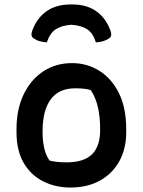

<svg xmlns="http://www.w3.org/2000/svg" viewBox="-20 -830 640 861"><path d="M300 -719Q257 -716 230.5 -699Q204 -682 190 -640Q174 -641 159 -645Q144 -649 131 -658Q116 -667 124 -691Q145 -749 188.5 -779.5Q232 -810 296 -810H304Q369 -810 412 -779.5Q455 -749 476 -691Q484 -667 469 -658Q456 -649 441.5 -645Q427 -641 410 -640Q397 -682 370.5 -699Q344 -716 300 -719ZM303 -547Q369 -547 424 -513.5Q479 -480 512.5 -414Q546 -348 546 -250V-237Q546 -162 514.5 -106Q483 -50 427 -19.5Q371 11 296 11Q229 11 174 -16.5Q119 -44 86.5 -99Q54 -154 54 -238V-250Q54 -340 86 -406.5Q118 -473 174 -510Q230 -547 303 -547ZM317 -434Q244 -434 207.5 -384.5Q171 -335 171 -242V-235Q171 -199 178 -167Q185 -135 202 -110Q233 -102 279 -102Q356 -102 392.5 -138Q429 -174 429 -246V-252Q429 -306 419 -349.5Q409 -393 387 -426Q363 -434 317 -434Z"/></svg>

Font: Recursive Mn Csl St SmB
Style: Regular
Weight: 600
Monospace: yes
Version: Version 1.079;hotconv 1.0.112;makeotfexe 2.5.65598; ttfautoh